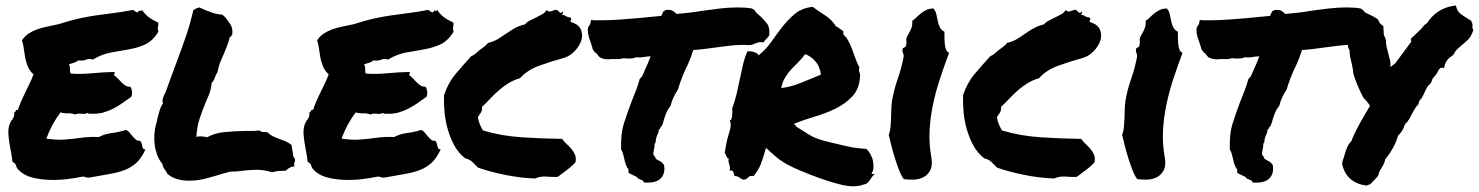

<svg xmlns="http://www.w3.org/2000/svg" viewBox="-20 -630 5284 686"><path d="M544.9 -549.8Q545.9 -543 545.4 -539.6Q544.9 -536.1 544.4 -533.2Q543.9 -530.3 543.9 -526.9Q543.9 -523.4 545.9 -516.6Q525.4 -483.4 498.5 -471.2Q471.7 -459 440.4 -453.6Q409.2 -448.2 376.5 -442.4Q343.8 -436.5 311.5 -417Q298.8 -421.9 288.6 -417Q278.3 -412.1 258.8 -414.1Q252.9 -408.2 244.1 -405.8Q235.4 -403.3 226.6 -400.4Q230.5 -391.6 230 -382.3Q229.5 -373 232.4 -367.2Q266.6 -364.3 308.1 -368.2Q349.6 -372.1 389.6 -373Q390.6 -368.2 388.7 -366.7Q386.7 -365.2 387.7 -361.3Q394.5 -356.4 401.4 -349.1Q408.2 -341.8 415 -335Q421.9 -328.1 429.2 -323.7Q436.5 -319.3 446.3 -320.3Q450.2 -312.5 451.7 -303.2Q453.1 -293.9 449.2 -284.2Q433.6 -273.4 418 -262.2Q402.3 -251 385.3 -242.2Q368.2 -233.4 349.1 -228Q330.1 -222.7 306.6 -223.6Q301.8 -223.6 299.3 -223.6Q296.9 -223.6 293 -226.6Q285.2 -221.7 271 -223.6Q256.8 -225.6 249 -220.7Q238.3 -225.6 223.1 -225.1Q208 -224.6 196.3 -228.5Q180.7 -208 168 -184.6Q155.3 -161.1 145.5 -134.8Q178.7 -129.9 200.7 -130.9Q222.7 -131.8 242.2 -134.3Q261.7 -136.7 282.2 -139.2Q302.7 -141.6 334 -140.6Q353.5 -151.4 380.4 -154.8Q407.2 -158.2 429.7 -166Q437.5 -163.1 443.4 -155.8Q449.2 -148.4 454.6 -142.1Q460 -135.7 465.8 -130.9Q471.7 -126 480.5 -127Q484.4 -123 485.8 -117.7Q487.3 -112.3 488.3 -107.4Q489.3 -102.5 491.7 -99.1Q494.1 -95.7 500 -96.7Q485.4 -64.5 466.3 -47.4Q447.3 -30.3 422.9 -21.5Q398.4 -12.7 368.7 -7.8Q338.9 -2.9 302.7 3.9Q293.9 5.9 288.1 3.4Q282.2 1 274.4 1Q252 5.9 220.7 9.8Q189.5 13.7 157.2 12.7Q125 11.7 95.7 4.4Q66.4 -2.9 47.9 -21.5Q40 -28.3 37.6 -37.6Q35.2 -46.9 24.4 -51.8Q23.4 -64.5 20.5 -80.1Q17.6 -95.7 14.6 -112.8Q11.7 -129.9 10.3 -146.5Q8.8 -163.1 11.7 -176.8Q14.6 -191.4 23.9 -203.1Q33.2 -214.8 30.3 -228.5Q35.2 -229.5 36.1 -233.9Q37.1 -238.3 43.9 -237.3Q49.8 -254.9 56.6 -270.5Q63.5 -286.1 70.8 -300.8Q78.1 -315.4 85.4 -330.6Q92.8 -345.7 99.6 -364.3Q85.9 -377 79.6 -392.1Q73.2 -407.2 70.3 -422.4Q67.4 -437.5 65.4 -453.6Q63.5 -469.7 58.6 -486.3Q68.4 -501 82.5 -510.3Q96.7 -519.5 113.3 -525.4Q129.9 -531.2 149.4 -535.2Q168.9 -539.1 190.4 -543.9Q229.5 -556.6 260.3 -563.5Q291 -570.3 320.8 -574.7Q350.6 -579.1 382.8 -583Q415 -586.9 456.1 -594.7Q464.8 -585.9 472.7 -585.9Q476.6 -594.7 481.9 -591.3Q487.3 -587.9 486.3 -596.7Q496.1 -580.1 511.2 -568.8Q526.4 -557.6 544.9 -549.8Z M779.3 -10.7Q752 -2 719.7 6.8Q687.5 15.6 655.3 15.6Q606.4 15.6 578.1 -8.8Q573.2 -19.5 569.3 -23.4Q566.4 -27.3 564 -31.7Q561.5 -36.1 560.5 -43.9Q548.8 -57.6 542 -75.7Q535.2 -93.8 532.7 -112.8Q530.3 -131.8 531.7 -151.4Q533.2 -170.9 538.1 -188.5Q540 -192.4 540.5 -196.3Q541 -200.2 542 -205.1Q545.9 -220.7 550.3 -235.4Q554.7 -250 562.5 -260.7Q558.6 -269.5 562.5 -280.3Q566.4 -291 571.3 -299.8Q585 -336.9 594.2 -362.8Q603.5 -388.7 613.3 -414.1Q629.9 -458 644.5 -501Q659.2 -543.9 670.9 -593.8Q678.7 -598.6 682.6 -600.6Q688.5 -602.5 692.4 -603.5Q710 -594.7 733.4 -586.4Q756.8 -578.1 772.5 -578.1Q780.3 -573.2 782.2 -570.8Q784.2 -568.4 786.1 -566.4Q796.9 -553.7 804.7 -540.5Q812.5 -527.3 809.6 -505.9Q803.7 -497.1 800.8 -497.1Q795.9 -477.5 790.5 -463.9Q785.2 -450.2 779.3 -436.5Q772.5 -421.9 766.6 -407.2Q760.7 -392.6 756.8 -371.1Q752.9 -366.2 751.5 -362.3Q750 -358.4 748 -353.5Q746.1 -348.6 743.7 -343.3Q741.2 -337.9 736.3 -334Q733.4 -308.6 727.1 -293Q720.7 -277.3 713.9 -261.7Q702.1 -233.4 692.9 -205.1Q683.6 -176.8 681.6 -140.6Q686.5 -142.6 690.9 -142.6Q695.3 -142.6 699.2 -142.6Q708 -142.6 719.7 -139.6Q749 -155.3 783.7 -158.2Q818.4 -161.1 852.5 -162.1Q866.2 -162.1 879.9 -162.1Q893.6 -162.1 905.3 -164.1Q914.1 -159.2 916.5 -158.7Q918.9 -158.2 923.8 -158.2Q930.7 -158.2 935.5 -157.2Q947.3 -146.5 958 -141.6Q968.8 -136.7 980.5 -132.8Q991.2 -128.9 1001.5 -124.5Q1011.7 -120.1 1021.5 -112.3L1028.3 -70.3Q1035.2 -61.5 1034.2 -58.6Q1034.2 -50.8 1030.3 -46.9L1032.2 -36.1Q1017.6 -33.2 1012.2 -29.3Q1006.8 -25.4 1002 -20.5Q994.1 -19.5 990.7 -19.5Q987.3 -19.5 984.4 -19.5Q970.7 -19.5 951.2 -14.6Q924.8 -23.4 896.5 -23.4Q885.7 -23.4 874 -22.5Q862.3 -21.5 850.6 -20.5Q838.9 -18.6 826.7 -17.6Q814.5 -16.6 801.8 -16.6Z M1599.6 -549.8Q1600.6 -543 1600.1 -539.6Q1599.6 -536.1 1599.1 -533.2Q1598.6 -530.3 1598.6 -526.9Q1598.6 -523.4 1600.6 -516.6Q1580.1 -483.4 1553.2 -471.2Q1526.4 -459 1495.1 -453.6Q1463.9 -448.2 1431.2 -442.4Q1398.4 -436.5 1366.2 -417Q1353.5 -421.9 1343.3 -417Q1333 -412.1 1313.5 -414.1Q1307.6 -408.2 1298.8 -405.8Q1290 -403.3 1281.2 -400.4Q1285.2 -391.6 1284.7 -382.3Q1284.2 -373 1287.1 -367.2Q1321.3 -364.3 1362.8 -368.2Q1404.3 -372.1 1444.3 -373Q1445.3 -368.2 1443.4 -366.7Q1441.4 -365.2 1442.4 -361.3Q1449.2 -356.4 1456.1 -349.1Q1462.9 -341.8 1469.7 -335Q1476.6 -328.1 1483.9 -323.7Q1491.2 -319.3 1501 -320.3Q1504.9 -312.5 1506.3 -303.2Q1507.8 -293.9 1503.9 -284.2Q1488.3 -273.4 1472.7 -262.2Q1457 -251 1439.9 -242.2Q1422.9 -233.4 1403.8 -228Q1384.8 -222.7 1361.3 -223.6Q1356.4 -223.6 1354 -223.6Q1351.6 -223.6 1347.7 -226.6Q1339.8 -221.7 1325.7 -223.6Q1311.5 -225.6 1303.7 -220.7Q1293 -225.6 1277.8 -225.1Q1262.7 -224.6 1251 -228.5Q1235.4 -208 1222.7 -184.6Q1210 -161.1 1200.2 -134.8Q1233.4 -129.9 1255.4 -130.9Q1277.3 -131.8 1296.9 -134.3Q1316.4 -136.7 1336.9 -139.2Q1357.4 -141.6 1388.7 -140.6Q1408.2 -151.4 1435.1 -154.8Q1461.9 -158.2 1484.4 -166Q1492.2 -163.1 1498 -155.8Q1503.9 -148.4 1509.3 -142.1Q1514.6 -135.7 1520.5 -130.9Q1526.4 -126 1535.2 -127Q1539.1 -123 1540.5 -117.7Q1542 -112.3 1543 -107.4Q1543.9 -102.5 1546.4 -99.1Q1548.8 -95.7 1554.7 -96.7Q1540 -64.5 1521 -47.4Q1502 -30.3 1477.5 -21.5Q1453.1 -12.7 1423.3 -7.8Q1393.6 -2.9 1357.4 3.9Q1348.6 5.9 1342.8 3.4Q1336.9 1 1329.1 1Q1306.6 5.9 1275.4 9.8Q1244.1 13.7 1211.9 12.7Q1179.7 11.7 1150.4 4.4Q1121.1 -2.9 1102.5 -21.5Q1094.7 -28.3 1092.3 -37.6Q1089.8 -46.9 1079.1 -51.8Q1078.1 -64.5 1075.2 -80.1Q1072.3 -95.7 1069.3 -112.8Q1066.4 -129.9 1064.9 -146.5Q1063.5 -163.1 1066.4 -176.8Q1069.3 -191.4 1078.6 -203.1Q1087.9 -214.8 1085 -228.5Q1089.8 -229.5 1090.8 -233.9Q1091.8 -238.3 1098.6 -237.3Q1104.5 -254.9 1111.3 -270.5Q1118.2 -286.1 1125.5 -300.8Q1132.8 -315.4 1140.1 -330.6Q1147.5 -345.7 1154.3 -364.3Q1140.6 -377 1134.3 -392.1Q1127.9 -407.2 1125 -422.4Q1122.1 -437.5 1120.1 -453.6Q1118.2 -469.7 1113.3 -486.3Q1123 -501 1137.2 -510.3Q1151.4 -519.5 1168 -525.4Q1184.6 -531.2 1204.1 -535.2Q1223.6 -539.1 1245.1 -543.9Q1284.2 -556.6 1314.9 -563.5Q1345.7 -570.3 1375.5 -574.7Q1405.3 -579.1 1437.5 -583Q1469.7 -586.9 1510.7 -594.7Q1519.5 -585.9 1527.3 -585.9Q1531.2 -594.7 1536.6 -591.3Q1542 -587.9 1541 -596.7Q1550.8 -580.1 1565.9 -568.8Q1581.1 -557.6 1599.6 -549.8Z M1972.7 2Q1957 2.9 1934.1 1Q1911.1 -1 1891.6 7.8Q1839.8 5.9 1786.1 -4.9Q1732.4 -15.6 1687.5 -31.2Q1677.7 -42 1668 -51.3Q1658.2 -60.5 1641.6 -64.5Q1618.2 -83 1603.5 -109.9Q1588.9 -136.7 1580.1 -167Q1571.3 -197.3 1568.4 -229Q1565.4 -260.7 1566.4 -290Q1581.1 -334 1607.9 -365.7Q1634.8 -397.5 1663.1 -428.7Q1675.8 -434.6 1682.1 -440.9Q1688.5 -447.3 1695.8 -452.6Q1703.1 -458 1710.4 -463.4Q1717.8 -468.8 1723.6 -476.6Q1744.1 -481.4 1759.3 -490.7Q1774.4 -500 1789.1 -510.3Q1803.7 -520.5 1819.3 -529.3Q1835 -538.1 1855.5 -543Q1863.3 -551.8 1874 -557.1Q1884.8 -562.5 1896 -567.9Q1907.2 -573.2 1917.5 -579.1Q1927.7 -585 1933.6 -594.7Q1938.5 -586.9 1947.3 -589.4Q1956.1 -591.8 1963.9 -594.7Q1968.8 -595.7 1972.2 -592.8Q1975.6 -589.8 1978.5 -586.9Q1981.4 -584 1983.9 -583.5Q1986.3 -583 1988.3 -587.9Q1993.2 -587.9 1991.2 -583Q1989.3 -578.1 1988.3 -576.2Q1996.1 -577.1 2001.5 -572.8Q2006.8 -568.4 2018.6 -567.4Q2022.5 -562.5 2020.5 -560.1Q2018.6 -557.6 2018.6 -551.8Q2047.9 -543 2055.7 -523.9Q2063.5 -504.9 2056.6 -484.4Q2049.8 -463.9 2032.2 -446.3Q2014.6 -428.7 1994.1 -422.9Q1947.3 -410.2 1905.8 -395Q1864.3 -379.9 1837.9 -350.6Q1814.5 -343.8 1796.4 -332.5Q1778.3 -321.3 1762.2 -307.1Q1746.1 -293 1731.9 -277.8Q1717.8 -262.7 1702.1 -248Q1703.1 -234.4 1697.8 -227.1Q1692.4 -219.7 1687.5 -211.9Q1689.5 -197.3 1694.3 -186Q1699.2 -174.8 1705.1 -164.1Q1769.5 -144.5 1842.3 -139.6Q1915 -134.8 1988.3 -133.8Q1995.1 -124 2004.4 -115.7Q2013.7 -107.4 2021.5 -98.1Q2029.3 -88.9 2034.2 -77.6Q2039.1 -66.4 2036.1 -49.8Q2022.5 -35.2 2005.9 -22.9Q1989.3 -10.7 1972.7 2Z M2635.7 -469.7Q2611.3 -469.7 2583 -466.3Q2554.7 -462.9 2527.3 -459Q2507.8 -456.1 2489.7 -454.1Q2471.7 -452.1 2457 -451.2Q2450.2 -429.7 2443.4 -413.1Q2436.5 -396.5 2428.7 -380.9Q2420.9 -364.3 2414.6 -347.2Q2408.2 -330.1 2402.3 -310.5Q2392.6 -294.9 2386.2 -281.7Q2379.9 -268.6 2376 -252Q2364.3 -237.3 2358.4 -221.2Q2352.5 -205.1 2349.6 -193.4L2345.7 -181.6Q2339.8 -175.8 2338.9 -172.4Q2337.9 -168.9 2334 -166Q2333 -155.3 2327.1 -144.5Q2325.2 -139.6 2324.2 -135.3Q2323.2 -130.9 2323.2 -128.9Q2323.2 -119.1 2318.4 -116.2Q2319.3 -111.3 2318.4 -106Q2317.4 -100.6 2316.4 -95.7Q2313.5 -84 2314.5 -77.1Q2317.4 -73.2 2319.8 -70.3Q2322.3 -67.4 2323.2 -62.5Q2329.1 -58.6 2332 -57.6Q2335.9 -54.7 2343.8 -50.8L2352.5 -41Q2357.4 -12.7 2343.8 3.9Q2329.1 22.5 2293.9 22.5H2282.2Q2277.3 17.6 2276.4 14.6Q2268.6 11.7 2263.7 9.8Q2258.8 7.8 2254.9 2Q2242.2 -3.9 2234.4 -7.8L2225.6 -12.7Q2225.6 -23.4 2225.6 -24.4Q2218.8 -33.2 2215.3 -43.9Q2211.9 -54.7 2210 -65.4Q2208 -74.2 2205.6 -82Q2203.1 -89.8 2199.2 -95.7Q2197.3 -152.3 2210 -191.4Q2222.7 -230.5 2236.3 -266.6Q2244.1 -286.1 2252 -306.2Q2259.8 -326.2 2265.6 -347.7L2274.4 -357.4Q2281.2 -373 2285.6 -383.3Q2290 -393.6 2294.9 -404.3Q2297.9 -411.1 2300.3 -417.5Q2302.7 -423.8 2304.7 -428.7Q2298.8 -428.7 2293.9 -428.2Q2289.1 -427.7 2284.2 -426.8Q2278.3 -425.8 2273.4 -425.3Q2268.6 -424.8 2263.7 -424.8Q2256.8 -424.8 2253.9 -425.8Q2243.2 -420.9 2230.5 -420.9H2220.7Q2217.8 -420.9 2215.3 -421.4Q2212.9 -421.9 2210.9 -421.9Q2201.2 -421.9 2195.3 -418.9Q2183.6 -418.9 2172.9 -418.9H2163.1Q2161.1 -418.9 2158.2 -418.5Q2155.3 -418 2153.3 -418Q2146.5 -418 2138.7 -419.4Q2130.9 -420.9 2122.1 -425.8Q2110.4 -441.4 2106.4 -442.4L2097.7 -454.1Q2096.7 -460 2094.7 -465.3Q2092.8 -470.7 2090.8 -477.5Q2086.9 -487.3 2083.5 -498.5Q2080.1 -509.8 2080.1 -525.4Q2081.1 -533.2 2084 -537.1Q2086.9 -541 2088.9 -543.9L2091.8 -558.6L2104.5 -557.6H2131.8Q2163.1 -557.6 2195.3 -560.1Q2227.5 -562.5 2261.7 -565.4Q2281.2 -567.4 2301.3 -569.3Q2321.3 -571.3 2342.8 -573.2Q2346.7 -582 2350.6 -589.8L2360.4 -594.7Q2377.9 -595.7 2385.3 -590.3Q2392.6 -585 2397.5 -580.1Q2418.9 -582 2440.9 -584.5Q2462.9 -586.9 2485.4 -590.8Q2518.6 -595.7 2552.2 -599.6Q2585.9 -603.5 2617.2 -603.5Q2630.9 -603.5 2643.6 -602.5Q2656.2 -601.6 2667 -599.6L2676.8 -592.8Q2679.7 -586.9 2685.1 -582Q2690.4 -577.1 2696.3 -572.3Q2708 -561.5 2719.7 -546.9Q2731.4 -532.2 2728.5 -503.9Q2720.7 -492.2 2716.8 -490.2L2708 -478.5L2698.2 -479.5Q2692.4 -479.5 2687.5 -478Q2682.6 -476.6 2677.7 -474.6Q2673.8 -472.7 2669.9 -471.2Q2666 -469.7 2661.1 -468.8Q2652.3 -468.8 2647 -469.2Q2641.6 -469.7 2635.7 -469.7Z M2716.8 -101.6Q2706.1 -62.5 2697.8 -42.5Q2689.5 -22.5 2672.9 -1Q2660.2 -2.9 2655.3 2Q2650.4 6.8 2644.5 10.7Q2635.7 12.7 2631.8 10.7Q2627.9 8.8 2625 6.3Q2622.1 3.9 2617.7 1.5Q2613.3 -1 2604.5 -1Q2602.5 -8.8 2600.1 -15.6Q2597.7 -22.5 2586.9 -20.5Q2588.9 -28.3 2587.9 -33.7Q2586.9 -39.1 2585.4 -43.5Q2584 -47.9 2583 -52.2Q2582 -56.6 2584 -63.5Q2579.1 -63.5 2576.2 -70.3Q2573.2 -77.1 2569.3 -84Q2572.3 -101.6 2575.2 -117.2Q2578.1 -132.8 2582.5 -146.5Q2586.9 -160.2 2589.8 -173.8Q2592.8 -187.5 2586.9 -202.1Q2590.8 -199.2 2592.8 -203.6Q2594.7 -208 2595.7 -215.3Q2596.7 -222.7 2596.7 -230Q2596.7 -237.3 2595.7 -242.2Q2605.5 -267.6 2611.8 -294.4Q2618.2 -321.3 2623.5 -347.7Q2628.9 -374 2634.8 -399.4Q2640.6 -424.8 2650.4 -446.3Q2661.1 -448.2 2674.3 -443.8Q2687.5 -439.5 2690.4 -432.6Q2715.8 -452.1 2735.4 -480Q2754.9 -507.8 2775.4 -534.2Q2795.9 -560.5 2820.8 -581.1Q2845.7 -601.6 2883.8 -605.5Q2903.3 -590.8 2927.2 -575.7Q2951.2 -560.5 2966.8 -536.1Q2974.6 -532.2 2980 -527.8Q2985.4 -523.4 2993.2 -518.6V-506.8Q3004.9 -496.1 3012.2 -481.9Q3019.5 -467.8 3025.4 -451.7Q3031.2 -435.5 3037.1 -419.4Q3043 -403.3 3050.8 -388.7Q3048.8 -383.8 3048.8 -380.4Q3048.8 -377 3050.3 -373Q3051.8 -369.1 3052.7 -365.2Q3053.7 -361.3 3052.7 -354.5Q3049.8 -311.5 3024.9 -285.2Q3000 -258.8 2964.8 -241.7Q2929.7 -224.6 2889.6 -212.9Q2849.6 -201.2 2817.4 -187.5Q2817.4 -183.6 2820.8 -183.6Q2824.2 -183.6 2823.2 -178.7Q2846.7 -164.1 2860.4 -155.3Q2874 -146.5 2886.2 -140.6Q2898.4 -134.8 2912.6 -130.4Q2926.8 -126 2952.1 -120.1Q2977.5 -114.3 2991.7 -110.8Q3005.9 -107.4 3017.6 -105Q3029.3 -102.5 3041.5 -101.1Q3053.7 -99.6 3076.2 -97.7Q3085 -88.9 3091.3 -76.7Q3097.7 -64.5 3099.6 -52.2Q3101.6 -40 3100.6 -28.8Q3099.6 -17.6 3093.8 -10.7Q3094.7 -7.8 3098.1 -8.3Q3101.6 -8.8 3105.5 -7.8Q3099.6 -3.9 3095.7 2Q3091.8 7.8 3087.9 13.7Q3084 19.5 3079.1 23.9Q3074.2 28.3 3065.4 29.3Q3035.2 41 2989.3 30.8Q2943.4 20.5 2873 -6.8Q2837.9 -20.5 2815.9 -30.8Q2793.9 -41 2777.8 -51.3Q2761.7 -61.5 2748.5 -73.2Q2735.4 -85 2716.8 -101.6ZM2856.4 -436.5Q2845.7 -420.9 2832.5 -408.2Q2819.3 -395.5 2807.1 -382.3Q2794.9 -369.1 2785.2 -353Q2775.4 -336.9 2771.5 -315.4Q2805.7 -319.3 2842.8 -334.5Q2879.9 -349.6 2913.1 -363.3Q2909.2 -393.6 2892.1 -412.1Q2875 -430.7 2856.4 -436.5Z M3307.6 -68.4Q3312.5 -39.1 3304.2 -22.5Q3295.9 -5.9 3280.8 2.4Q3265.6 10.7 3246.1 11.7Q3226.6 12.7 3209 9.8Q3199.2 -3.9 3191.4 -24.4Q3183.6 -44.9 3176.8 -66.9Q3169.9 -88.9 3164.6 -110.4Q3159.2 -131.8 3155.3 -148.4Q3160.2 -160.2 3161.6 -175.3Q3163.1 -190.4 3163.6 -206.1Q3164.1 -221.7 3164.6 -237.8Q3165 -253.9 3167 -268.6Q3173.8 -309.6 3187 -346.7Q3200.2 -383.8 3208 -423.8Q3210 -432.6 3206.5 -440.4Q3203.1 -448.2 3205.1 -455.1Q3206.1 -459 3210.9 -460.4Q3215.8 -461.9 3216.8 -466.8Q3219.7 -477.5 3218.3 -484.4Q3216.8 -491.2 3221.7 -501Q3226.6 -508.8 3233.9 -523.9Q3241.2 -539.1 3239.3 -555.7Q3248 -561.5 3255.9 -569.3Q3263.7 -577.1 3272 -583.5Q3280.3 -589.8 3290.5 -594.7Q3300.8 -599.6 3315.4 -599.6Q3323.2 -589.8 3325.7 -578.1Q3328.1 -566.4 3330.6 -554.7Q3333 -543 3337.9 -532.7Q3342.8 -522.5 3354.5 -516.6Q3354.5 -508.8 3354.5 -497.1Q3354.5 -485.4 3355.5 -474.1Q3356.4 -462.9 3359.9 -453.6Q3363.3 -444.3 3371.1 -441.4Q3353.5 -394.5 3338.4 -348.6Q3323.2 -302.7 3313.5 -256.3Q3303.7 -210 3301.3 -163.1Q3298.8 -116.2 3307.6 -68.4Z M3827.1 2Q3811.5 2.9 3788.6 1Q3765.6 -1 3746.1 7.8Q3694.3 5.9 3640.6 -4.9Q3586.9 -15.6 3542 -31.2Q3532.2 -42 3522.5 -51.3Q3512.7 -60.5 3496.1 -64.5Q3472.7 -83 3458 -109.9Q3443.4 -136.7 3434.6 -167Q3425.8 -197.3 3422.9 -229Q3419.9 -260.7 3420.9 -290Q3435.5 -334 3462.4 -365.7Q3489.3 -397.5 3517.6 -428.7Q3530.3 -434.6 3536.6 -440.9Q3543 -447.3 3550.3 -452.6Q3557.6 -458 3564.9 -463.4Q3572.3 -468.8 3578.1 -476.6Q3598.6 -481.4 3613.8 -490.7Q3628.9 -500 3643.6 -510.3Q3658.2 -520.5 3673.8 -529.3Q3689.5 -538.1 3710 -543Q3717.8 -551.8 3728.5 -557.1Q3739.3 -562.5 3750.5 -567.9Q3761.7 -573.2 3772 -579.1Q3782.2 -585 3788.1 -594.7Q3793 -586.9 3801.8 -589.4Q3810.5 -591.8 3818.4 -594.7Q3823.2 -595.7 3826.7 -592.8Q3830.1 -589.8 3833 -586.9Q3835.9 -584 3838.4 -583.5Q3840.8 -583 3842.8 -587.9Q3847.7 -587.9 3845.7 -583Q3843.8 -578.1 3842.8 -576.2Q3850.6 -577.1 3856 -572.8Q3861.3 -568.4 3873 -567.4Q3877 -562.5 3875 -560.1Q3873 -557.6 3873 -551.8Q3902.3 -543 3910.2 -523.9Q3918 -504.9 3911.1 -484.4Q3904.3 -463.9 3886.7 -446.3Q3869.1 -428.7 3848.6 -422.9Q3801.8 -410.2 3760.3 -395Q3718.8 -379.9 3692.4 -350.6Q3668.9 -343.8 3650.9 -332.5Q3632.8 -321.3 3616.7 -307.1Q3600.6 -293 3586.4 -277.8Q3572.3 -262.7 3556.6 -248Q3557.6 -234.4 3552.2 -227.1Q3546.9 -219.7 3542 -211.9Q3543.9 -197.3 3548.8 -186Q3553.7 -174.8 3559.6 -164.1Q3624 -144.5 3696.8 -139.6Q3769.5 -134.8 3842.8 -133.8Q3849.6 -124 3858.9 -115.7Q3868.2 -107.4 3876 -98.1Q3883.8 -88.9 3888.7 -77.6Q3893.6 -66.4 3890.6 -49.8Q3877 -35.2 3860.4 -22.9Q3843.8 -10.7 3827.1 2Z M4141.6 -68.4Q4146.5 -39.1 4138.2 -22.5Q4129.9 -5.9 4114.7 2.4Q4099.6 10.7 4080.1 11.7Q4060.5 12.7 4043 9.8Q4033.2 -3.9 4025.4 -24.4Q4017.6 -44.9 4010.7 -66.9Q4003.9 -88.9 3998.5 -110.4Q3993.2 -131.8 3989.3 -148.4Q3994.1 -160.2 3995.6 -175.3Q3997.1 -190.4 3997.6 -206.1Q3998 -221.7 3998.5 -237.8Q3999 -253.9 4001 -268.6Q4007.8 -309.6 4021 -346.7Q4034.2 -383.8 4042 -423.8Q4043.9 -432.6 4040.5 -440.4Q4037.1 -448.2 4039.1 -455.1Q4040 -459 4044.9 -460.4Q4049.8 -461.9 4050.8 -466.8Q4053.7 -477.5 4052.2 -484.4Q4050.8 -491.2 4055.7 -501Q4060.5 -508.8 4067.9 -523.9Q4075.2 -539.1 4073.2 -555.7Q4082 -561.5 4089.8 -569.3Q4097.7 -577.1 4106 -583.5Q4114.3 -589.8 4124.5 -594.7Q4134.8 -599.6 4149.4 -599.6Q4157.2 -589.8 4159.7 -578.1Q4162.1 -566.4 4164.6 -554.7Q4167 -543 4171.9 -532.7Q4176.8 -522.5 4188.5 -516.6Q4188.5 -508.8 4188.5 -497.1Q4188.5 -485.4 4189.5 -474.1Q4190.4 -462.9 4193.8 -453.6Q4197.3 -444.3 4205.1 -441.4Q4187.5 -394.5 4172.4 -348.6Q4157.2 -302.7 4147.5 -256.3Q4137.7 -210 4135.3 -163.1Q4132.8 -116.2 4141.6 -68.4Z M4810.5 -469.7Q4786.1 -469.7 4757.8 -466.3Q4729.5 -462.9 4702.1 -459Q4682.6 -456.1 4664.6 -454.1Q4646.5 -452.1 4631.8 -451.2Q4625 -429.7 4618.2 -413.1Q4611.3 -396.5 4603.5 -380.9Q4595.7 -364.3 4589.4 -347.2Q4583 -330.1 4577.1 -310.5Q4567.4 -294.9 4561 -281.7Q4554.7 -268.6 4550.8 -252Q4539.1 -237.3 4533.2 -221.2Q4527.3 -205.1 4524.4 -193.4L4520.5 -181.6Q4514.6 -175.8 4513.7 -172.4Q4512.7 -168.9 4508.8 -166Q4507.8 -155.3 4502 -144.5Q4500 -139.6 4499 -135.3Q4498 -130.9 4498 -128.9Q4498 -119.1 4493.2 -116.2Q4494.1 -111.3 4493.2 -106Q4492.2 -100.6 4491.2 -95.7Q4488.3 -84 4489.3 -77.1Q4492.2 -73.2 4494.6 -70.3Q4497.1 -67.4 4498 -62.5Q4503.9 -58.6 4506.8 -57.6Q4510.7 -54.7 4518.6 -50.8L4527.3 -41Q4532.2 -12.7 4518.6 3.9Q4503.9 22.5 4468.8 22.5H4457Q4452.1 17.6 4451.2 14.6Q4443.4 11.7 4438.5 9.8Q4433.6 7.8 4429.7 2Q4417 -3.9 4409.2 -7.8L4400.4 -12.7Q4400.4 -23.4 4400.4 -24.4Q4393.6 -33.2 4390.1 -43.9Q4386.7 -54.7 4384.8 -65.4Q4382.8 -74.2 4380.4 -82Q4377.9 -89.8 4374 -95.7Q4372.1 -152.3 4384.8 -191.4Q4397.5 -230.5 4411.1 -266.6Q4418.9 -286.1 4426.8 -306.2Q4434.6 -326.2 4440.4 -347.7L4449.2 -357.4Q4456.1 -373 4460.4 -383.3Q4464.8 -393.6 4469.7 -404.3Q4472.7 -411.1 4475.1 -417.5Q4477.5 -423.8 4479.5 -428.7Q4473.6 -428.7 4468.8 -428.2Q4463.9 -427.7 4459 -426.8Q4453.1 -425.8 4448.2 -425.3Q4443.4 -424.8 4438.5 -424.8Q4431.6 -424.8 4428.7 -425.8Q4418 -420.9 4405.3 -420.9H4395.5Q4392.6 -420.9 4390.1 -421.4Q4387.7 -421.9 4385.7 -421.9Q4376 -421.9 4370.1 -418.9Q4358.4 -418.9 4347.7 -418.9H4337.9Q4335.9 -418.9 4333 -418.5Q4330.1 -418 4328.1 -418Q4321.3 -418 4313.5 -419.4Q4305.7 -420.9 4296.9 -425.8Q4285.2 -441.4 4281.2 -442.4L4272.5 -454.1Q4271.5 -460 4269.5 -465.3Q4267.6 -470.7 4265.6 -477.5Q4261.7 -487.3 4258.3 -498.5Q4254.9 -509.8 4254.9 -525.4Q4255.9 -533.2 4258.8 -537.1Q4261.7 -541 4263.7 -543.9L4266.6 -558.6L4279.3 -557.6H4306.6Q4337.9 -557.6 4370.1 -560.1Q4402.3 -562.5 4436.5 -565.4Q4456.1 -567.4 4476.1 -569.3Q4496.1 -571.3 4517.6 -573.2Q4521.5 -582 4525.4 -589.8L4535.2 -594.7Q4552.7 -595.7 4560.1 -590.3Q4567.4 -585 4572.3 -580.1Q4593.8 -582 4615.7 -584.5Q4637.7 -586.9 4660.2 -590.8Q4693.4 -595.7 4727.1 -599.6Q4760.7 -603.5 4792 -603.5Q4805.7 -603.5 4818.4 -602.5Q4831.1 -601.6 4841.8 -599.6L4851.6 -592.8Q4854.5 -586.9 4859.9 -582Q4865.2 -577.1 4871.1 -572.3Q4882.8 -561.5 4894.5 -546.9Q4906.2 -532.2 4903.3 -503.9Q4895.5 -492.2 4891.6 -490.2L4882.8 -478.5L4873 -479.5Q4867.2 -479.5 4862.3 -478Q4857.4 -476.6 4852.5 -474.6Q4848.6 -472.7 4844.7 -471.2Q4840.8 -469.7 4835.9 -468.8Q4827.1 -468.8 4821.8 -469.2Q4816.4 -469.7 4810.5 -469.7Z M5046.9 -255.9Q5040 -250 5035.2 -241.7Q5030.3 -233.4 5025.4 -224.6Q5020.5 -213.9 5014.6 -204.1Q5008.8 -194.3 5000 -186.5Q4995.1 -171.9 4990.2 -163.6Q4985.4 -155.3 4974.6 -144.5Q4964.8 -105.5 4928.7 -59.6Q4927.7 -50.8 4923.3 -42.5Q4918.9 -34.2 4914.1 -26.4Q4912.1 -23.4 4910.2 -20Q4908.2 -16.6 4907.2 -14.6L4905.3 -4.9Q4900.4 2.9 4894.5 8.8Q4888.7 14.6 4883.8 19.5Q4881.8 22.5 4877 27.3L4862.3 33.2Q4791 23.4 4775.4 -43L4776.4 -52.7Q4778.3 -57.6 4779.8 -63Q4781.2 -68.4 4783.2 -74.2Q4787.1 -87.9 4792.5 -101.6Q4797.9 -115.2 4808.6 -126Q4810.5 -132.8 4817.4 -147.9Q4824.2 -163.1 4840.8 -193.4Q4854.5 -216.8 4862.3 -230.5Q4870.1 -244.1 4875 -252Q4865.2 -267.6 4851.6 -280.3Q4838.9 -304.7 4829.6 -327.1Q4820.3 -349.6 4815.4 -367.2Q4814.5 -379.9 4812.5 -388.7Q4810.5 -397.5 4808.6 -407.2Q4805.7 -418 4803.7 -428.7Q4801.8 -439.5 4801.8 -451.2Q4796.9 -458 4795.9 -464.8L4797.9 -474.6Q4800.8 -481.4 4798.8 -492.7Q4796.9 -503.9 4793.9 -515.6Q4792 -525.4 4789.6 -537.1Q4787.1 -548.8 4788.1 -560.5Q4789.1 -572.3 4794.4 -582.5Q4799.8 -592.8 4812.5 -600.6L4829.1 -601.6Q4837.9 -596.7 4846.2 -592.3Q4854.5 -587.9 4862.3 -583Q4873 -578.1 4882.8 -573.2Q4892.6 -568.4 4903.3 -560.5L4910.2 -546.9L4922.9 -536.1V-525.4Q4923.8 -521.5 4923.8 -514.6Q4923.8 -502 4927.7 -499L4931.6 -487.3Q4931.6 -473.6 4934.6 -461.4Q4937.5 -449.2 4940.4 -438.5Q4943.4 -427.7 4946.3 -416Q4949.2 -404.3 4947.3 -390.6Q4953.1 -393.6 4957 -397.5Q4959 -399.4 4960.9 -400.4Q4962.9 -401.4 4964.8 -403.3L5022.5 -481.4L5020.5 -491.2L5041 -510.7Q5048.8 -518.6 5056.2 -525.4Q5063.5 -532.2 5068.4 -540L5079.1 -547.9Q5110.4 -596.7 5168 -608.4L5181.6 -610.4L5185.5 -597.7Q5189.5 -586.9 5201.7 -578.1Q5213.9 -569.3 5227.5 -561.5L5236.3 -555.7Q5241.2 -545.9 5241.2 -541Q5241.2 -536.1 5240.2 -532.2L5244.1 -522.5Q5236.3 -499 5225.1 -488.3Q5213.9 -477.5 5203.1 -468.8Q5194.3 -460.9 5187 -454.6Q5179.7 -448.2 5175.8 -438.5L5168.9 -430.7Q5148.4 -418.9 5142.6 -399.4L5139.6 -387.7H5127.9Q5127 -387.7 5123.5 -384.3Q5120.1 -380.9 5113.3 -367.2Q5106.4 -357.4 5103.5 -354.5Q5100.6 -351.6 5098.6 -349.6Q5097.7 -345.7 5096.2 -342.3Q5094.7 -338.9 5092.8 -334Q5080.1 -321.3 5077.1 -314.9Q5074.2 -308.6 5070.3 -300.8Q5066.4 -293 5063 -285.6Q5059.6 -278.3 5051.8 -270.5Z"/></svg>

Font: Permanent Marker
Style: Regular
Weight: 400
Designer: Font Diner, Inc
Foundry: Font Diner, Inc
Version: Version 1.001